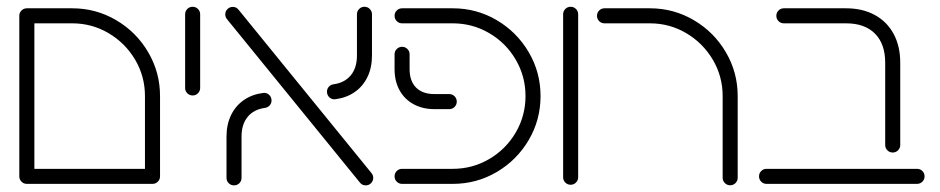

<svg xmlns="http://www.w3.org/2000/svg" viewBox="-20 -543 2776 567"><path d="M37 -496.3H81.5V-22.2H37ZM452.6 -22.2H408.1V-259.3Q408.1 -317.4 379.1 -366.7Q350 -415.9 300.7 -445Q251.5 -474.1 193.3 -474.1H59.3Q50 -474.1 43.5 -480.6Q37 -487 37 -496.3Q37 -505.6 43.5 -512Q50 -518.5 59.3 -518.5H193.3Q263.3 -518.5 323 -483.5Q382.6 -448.5 417.6 -388.9Q452.6 -329.3 452.6 -259.3ZM37 -22.2Q37 -31.5 43.5 -38Q50 -44.4 59.3 -44.4H430.4Q439.6 -44.4 446.1 -38Q452.6 -31.5 452.6 -22.2Q452.6 -13 446.1 -6.5Q439.6 0 430.4 0H59.3Q50 0 43.5 -6.5Q37 -13 37 -22.2Z M526.7 -283.3V-500.7Q526.7 -510 533.1 -516.5Q539.6 -523 548.9 -523Q558.1 -523 564.6 -516.5Q571.1 -510 571.1 -500.7V-283.3Q571.1 -274.1 564.6 -267.6Q558.1 -261.1 548.9 -261.1Q539.6 -261.1 533.1 -267.6Q526.7 -274.1 526.7 -283.3Z M1043 -3.7 650.4 -486.3Q645.2 -493 645.2 -500.4Q645.2 -509.6 651.7 -516.1Q658.1 -522.6 667.4 -522.6Q678.1 -522.6 684.4 -514.4L1077 -31.9Q1082.2 -25.6 1082.2 -17.8Q1082.2 -8.5 1075.7 -2Q1069.3 4.4 1060 4.4Q1049.3 4.4 1043 -3.7ZM648.9 -17.8V-139.6Q648.9 -174.8 662 -202.4Q675.2 -230 699.4 -247Q723.7 -264.1 756.7 -268.5Q766.7 -270 774.3 -263.3Q781.9 -256.7 781.9 -246.3Q781.9 -237.8 776.3 -231.7Q770.7 -225.6 762.6 -224.4Q729.6 -220 711.5 -198Q693.3 -175.9 693.3 -139.6V-17.8Q693.3 -8.5 686.9 -2Q680.4 4.4 671.1 4.4Q661.9 4.4 655.4 -2Q648.9 -8.5 648.9 -17.8ZM945.6 -272.2Q945.6 -280.7 951.1 -286.9Q956.7 -293 964.8 -294.1Q997.8 -298.5 1015.9 -320.6Q1034.1 -342.6 1034.1 -378.9V-500.7Q1034.1 -510 1040.6 -516.5Q1047 -523 1056.3 -523Q1065.6 -523 1072 -516.5Q1078.5 -510 1078.5 -500.7V-378.9Q1078.5 -343.7 1065.4 -316.1Q1052.2 -288.5 1028 -271.5Q1003.7 -254.4 970.7 -250Q960.7 -248.5 953.1 -255.2Q945.6 -261.9 945.6 -272.2Z M1145.2 -22.2Q1145.2 -31.5 1151.7 -38Q1158.1 -44.4 1167.4 -44.4H1317Q1375.2 -44.4 1424.6 -73.3Q1474.1 -102.2 1503 -151.7Q1531.9 -201.1 1531.9 -259.3Q1531.9 -317.4 1503 -366.9Q1474.1 -416.3 1424.6 -445.2Q1375.2 -474.1 1317 -474.1H1167.4Q1158.1 -474.1 1151.7 -480.6Q1145.2 -487 1145.2 -496.3Q1145.2 -505.6 1151.7 -512Q1158.1 -518.5 1167.4 -518.5H1317Q1387.4 -518.5 1446.9 -483.5Q1506.3 -448.5 1541.3 -389.1Q1576.3 -329.6 1576.3 -259.3Q1576.3 -188.9 1541.3 -129.4Q1506.3 -70 1446.9 -35Q1387.4 0 1317 0H1167.4Q1158.1 0 1151.7 -6.5Q1145.2 -13 1145.2 -22.2ZM1145.2 -338.9V-382.6Q1145.2 -391.9 1151.7 -398.3Q1158.1 -404.8 1167.4 -404.8Q1176.7 -404.8 1183.1 -398.3Q1189.6 -391.9 1189.6 -382.6V-338.9Q1189.6 -303.7 1208.7 -284.4Q1227.8 -265.2 1263 -265.2H1306.7Q1315.9 -265.2 1322.4 -258.7Q1328.9 -252.2 1328.9 -243Q1328.9 -233.7 1322.4 -227.2Q1315.9 -220.7 1306.7 -220.7H1263Q1227.8 -220.7 1201.1 -235.4Q1174.4 -250 1159.8 -276.7Q1145.2 -303.3 1145.2 -338.9Z M1643 -19.6V-500.7Q1643 -510 1649.4 -516.5Q1655.9 -523 1665.2 -523Q1674.4 -523 1680.9 -516.5Q1687.4 -510 1687.4 -500.7V-19.6Q1687.4 -10.4 1680.9 -3.9Q1674.4 2.6 1665.2 2.6Q1655.9 2.6 1649.4 -3.9Q1643 -10.4 1643 -19.6Z M2136.3 4.1Q2127 4.1 2120.6 -2.4Q2114.1 -8.9 2114.1 -18.1V-259.3Q2114.1 -317.4 2085 -366.7Q2055.9 -415.9 2006.7 -445Q1957.4 -474.1 1899.3 -474.1H1765.2Q1755.9 -474.1 1749.4 -480.6Q1743 -487 1743 -496.3Q1743 -505.6 1749.4 -512Q1755.9 -518.5 1765.2 -518.5H1899.3Q1969.3 -518.5 2028.9 -483.5Q2088.5 -448.5 2123.5 -388.9Q2158.5 -329.3 2158.5 -259.3V-18.1Q2158.5 -8.9 2152 -2.4Q2145.6 4.1 2136.3 4.1Z M2594.1 -114.8V-357.8Q2594.1 -413.3 2563.9 -443.7Q2533.7 -474.1 2478.5 -474.1H2294.8Q2285.6 -474.1 2279.1 -480.6Q2272.6 -487 2272.6 -496.3Q2272.6 -505.6 2279.1 -512Q2285.6 -518.5 2294.8 -518.5H2478.5Q2527 -518.5 2563.1 -498.9Q2599.3 -479.3 2618.9 -443Q2638.5 -406.7 2638.5 -357.8V-114.8Q2638.5 -105.6 2632 -99.1Q2625.6 -92.6 2616.3 -92.6Q2607 -92.6 2600.6 -99.1Q2594.1 -105.6 2594.1 -114.8ZM2221.5 -22.2Q2221.5 -31.5 2228 -38Q2234.4 -44.4 2243.7 -44.4H2688.1Q2697.4 -44.4 2703.9 -38Q2710.4 -31.5 2710.4 -22.2Q2710.4 -13 2703.9 -6.5Q2697.4 0 2688.1 0H2243.7Q2234.4 0 2228 -6.5Q2221.5 -13 2221.5 -22.2Z"/></svg>

Font: 26F Galaxy Hebrew
Style: Regular
Weight: 400
Designer: C₂₉H₂₅N₃O₅
Version: Version 1.000